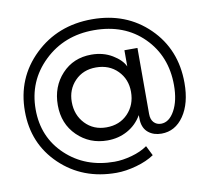

<svg xmlns="http://www.w3.org/2000/svg" viewBox="-91 -810 1168 1073"><g transform="rotate(-10 493.0 -273.5)"><path d="M40 -266Q40 -455 171.5 -581.5Q303 -708 498 -708Q692 -708 819 -583.5Q946 -459 946 -268Q946 -152 897.5 -81.5Q849 -11 771 -11Q727 -11 697.5 -34.5Q668 -58 664 -102L663 -135Q633 -83 581.5 -54.5Q530 -26 467 -26Q366 -26 296.5 -94Q227 -162 227 -268Q227 -373 292.5 -443.5Q358 -514 460 -514Q527 -514 578.5 -483Q630 -452 647 -414V-506H721V-132Q721 -100 737 -83Q753 -66 778 -66Q824 -66 855 -122Q886 -178 886 -266Q886 -431 778.5 -538.5Q671 -646 498 -646Q329 -646 215 -536.5Q101 -427 101 -266Q101 -108 210.5 -5Q320 98 485 98Q531 98 583.5 83.5Q636 69 673 43L701 99Q660 127 599 144Q538 161 485 161Q294 161 167 39.5Q40 -82 40 -266ZM307 -272Q307 -198 354 -148.5Q401 -99 474 -99Q549 -99 596 -148Q643 -197 643 -271Q643 -343 595.5 -391Q548 -439 473 -439Q400 -439 353.5 -391Q307 -343 307 -272Z"/></g></svg>

Font: Trueno
Style: Lt
Weight: 300
Designer: Julieta Ulanovsky
Foundry: Julieta Ulanovsky
Version: Version 3.001b